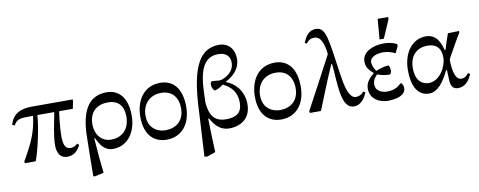

<svg xmlns="http://www.w3.org/2000/svg" viewBox="-74 -1079 4142 1659"><g transform="rotate(-10 1997.0 -249.5)"><path d="M438 9C499 9 531 -23 558 -74L542 -88C528 -75 513 -61 477 -61C435 -61 419 -104 419 -175C419 -248 432 -354 438 -391H558L571 -455V-471H214C110 -471 44 -438 18 -346L38 -336C70 -390 92 -391 209 -391C191 -250 153 -166 66 -15L69 0H163C193 -69 241 -286 247 -391H395C378 -300 352 -188 352 -106C352 -41 378 9 438 9Z M724 199C713 105 706 34 696 -107H703C727 -56 763 11 840 11C976 11 1049 -108 1049 -246C1049 -417 964 -481 870 -481C727 -481 640 -382 636 -132C635 -41 631 81 631 214L646 217ZM839 -71C755 -71 701 -139 701 -229C701 -344 776 -393 864 -393C930 -393 1002 -365 1002 -244C1002 -131 931 -71 839 -71Z M1311 13C1442 13 1526 -84 1526 -240C1526 -392 1459 -481 1339 -481C1195 -481 1120 -364 1120 -220C1120 -52 1210 13 1311 13ZM1315 -69C1252 -69 1166 -107 1166 -222C1166 -319 1226 -394 1333 -394C1426 -394 1480 -332 1480 -233C1480 -118 1402 -69 1315 -69Z M1705 191C1700 103 1697 -20 1695 -104H1703C1726 -62 1768 11 1864 11C1928 11 2051 -19 2051 -169C2051 -291 1971 -364 1901 -389V-392C1957 -421 2030 -475 2030 -572C2030 -655 1981 -716 1896 -716C1663 -716 1637 -414 1625 -123L1606 214L1632 217ZM1696 -242C1699 -432 1705 -638 1876 -638C1941 -638 1979 -605 1979 -547C1979 -449 1874 -413 1851 -412C1848 -412 1798 -417 1788 -417C1771 -417 1767 -400 1769 -382C1771 -358 1787 -334 1795 -334C1807 -334 1839 -349 1871 -372C1901 -355 1988 -315 1988 -196C1988 -99 1933 -72 1846 -72C1740 -72 1705 -139 1696 -242Z M2316 13C2447 13 2531 -84 2531 -240C2531 -392 2464 -481 2344 -481C2200 -481 2125 -364 2125 -220C2125 -52 2215 13 2316 13ZM2320 -69C2257 -69 2171 -107 2171 -222C2171 -319 2231 -394 2338 -394C2431 -394 2485 -332 2485 -233C2485 -118 2407 -69 2320 -69Z M2957 11C3010 11 3051 -36 3072 -92L3055 -103C3035 -78 3016 -67 2986 -67C2939 -67 2914 -130 2897 -214C2876 -324 2867 -436 2844 -558C2828 -637 2813 -706 2745 -706C2684 -706 2654 -663 2630 -603L2647 -595C2667 -622 2688 -634 2718 -634C2778 -634 2800 -562 2810 -474C2735 -333 2642 -155 2566 -16L2569 0H2666C2705 -100 2803 -340 2826 -385H2831C2842 -289 2840 -201 2858 -111C2873 -35 2902 11 2957 11Z M3252 14C3328 14 3409 -7 3409 -71C3409 -88 3402 -103 3392 -115H3383C3358 -92 3328 -66 3260 -66C3211 -66 3159 -88 3159 -146C3159 -184 3181 -209 3198 -227C3234 -214 3268 -207 3306 -207C3313 -207 3322 -221 3322 -239C3322 -268 3313 -287 3306 -287C3270 -284 3222 -270 3198 -258C3182 -279 3166 -312 3166 -338C3166 -390 3236 -406 3281 -406C3327 -406 3358 -394 3388 -379L3416 -437V-454C3389 -469 3355 -481 3300 -481C3213 -481 3110 -443 3110 -355C3110 -306 3131 -281 3172 -244V-242C3124 -203 3098 -168 3098 -119C3098 -26 3181 14 3252 14ZM3310 -521 3379 -681V-699H3287L3272 -521Z M3614 14C3691 14 3746 -64 3792 -159H3800C3802 -126 3801 -99 3803 -74C3805 -21 3821 11 3868 11C3949 11 3978 -64 3991 -91L3974 -102C3958 -81 3941 -64 3909 -64C3851 -64 3839 -171 3839 -244C3839 -249 3880 -319 3939 -424L3961 -460V-474L3863 -471C3850 -435 3837 -397 3817 -332H3811C3794 -393 3767 -478 3669 -478C3550 -478 3467 -370 3467 -215C3467 -86 3509 14 3614 14ZM3627 -76C3573 -76 3512 -110 3512 -227C3512 -335 3575 -396 3670 -396C3739 -396 3788 -363 3788 -270C3788 -198 3726 -76 3627 -76Z"/></g></svg>

Font: STIX Two Text
Style: Regular
Weight: 400
Designer: Ross Mills, John Hudson & Paul Hanslow, Tiro Typeworks Ltd; with prior portions MicroPress Inc., and Coen Hoffman.
Foundry: Tiro Typeworks Ltd
Version: Version 2.13 b171